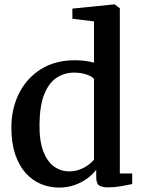

<svg xmlns="http://www.w3.org/2000/svg" viewBox="-20 -839 642 870"><path d="M248 11Q204.5 11 165.5 -5.2Q126.5 -21.5 96.2 -55Q66 -88.5 48.8 -139.8Q31.5 -191 31.5 -261.5Q31.5 -346 65.8 -415Q100 -484 164.5 -525Q229 -566 320 -566Q344 -566 366 -563Q388 -560 406 -555V-742L308 -754V-800L495.5 -819H500L523 -801.5V-53H579V-5Q558.5 -0.5 529 4.8Q499.5 10 469.5 10Q443.5 10 429.8 1.8Q416 -6.5 416 -38V-69.5Q400 -48.5 374.8 -30Q349.5 -11.5 317.2 -0.2Q285 11 248 11ZM293 -62.5Q319.5 -62.5 341.8 -71Q364 -79.5 380.5 -91.8Q397 -104 406 -116V-480.5Q398.5 -492.5 372.5 -501.2Q346.5 -510 316 -510Q271.5 -510 236.2 -486.5Q201 -463 180.5 -411.8Q160 -360.5 159 -277Q158 -200.5 176.2 -153.2Q194.5 -106 225.2 -84.2Q256 -62.5 293 -62.5Z"/></svg>

Font: Merriweather 28pt SemiBold
Style: Regular
Weight: 600
Version: Version 2.100